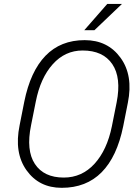

<svg xmlns="http://www.w3.org/2000/svg" viewBox="-20 -920 679 951"><path d="M590.3 -294.9Q559.6 -143.6 483.4 -66.7Q407.2 10.3 285.6 10.3Q173.3 10.3 111.3 -76.7Q49.3 -163.6 77.1 -299.3L100.1 -415.5Q130.4 -566.4 205.3 -643.8Q280.3 -721.2 399.4 -721.2Q513.7 -721.2 577.1 -633.8Q640.6 -546.4 613.3 -411.1ZM557.6 -412.1Q582 -535.2 536.1 -602.5Q490.2 -669.9 389.2 -669.9Q302.2 -669.9 241.2 -601.8Q180.2 -533.7 157.2 -416.5L133.8 -299.3Q108.4 -175.3 152.8 -107.9Q197.3 -40.5 295.9 -40.5Q385.7 -40.5 448 -108.6Q510.3 -176.8 534.2 -294.9ZM511.2 -900.4H584L447.8 -770.5H397.5Z"/></svg>

Font: Franko
Style: Light Italic
Weight: 300
Designer: Google
Version: Version 1.200310; 2013